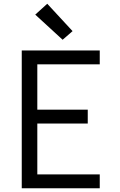

<svg xmlns="http://www.w3.org/2000/svg" viewBox="-20 -1004 640 1024"><path d="M96 0V-735H512V-661H179V-419H448V-345H179V-74H512V0ZM314 -792 168 -926 232 -984 367 -838Z"/></svg>

Font: Iosevka Curly Extended
Style: Regular
Weight: 400
Width: 7
Monospace: yes
Designer: Belleve Invis
Foundry: Belleve Invis
Version: Version 11.1.0; ttfautohint (v1.8.3)